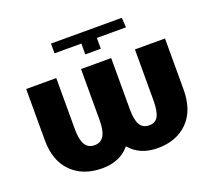

<svg xmlns="http://www.w3.org/2000/svg" viewBox="-123 -864 1117 1028"><g transform="rotate(-20 435.5 -350.0)"><path d="M416 -594.2V-655.8H263.2V-711.4H666.5L670.4 -655.8H504.4V-594.2ZM294.4 10.3Q186 10.3 120.6 -54.2Q55.2 -118.7 55.2 -237.8V-528.3H226.6V-237.8Q226.6 -177.2 243.7 -148.7Q260.7 -120.1 297.9 -120.1Q333 -120.1 350.3 -148.4Q367.7 -176.8 367.7 -237.8V-528.3H539.6V-237.8Q539.6 -176.3 555.9 -148.2Q572.3 -120.1 609.4 -120.1Q644.5 -120.1 659.7 -148.4Q674.8 -176.8 674.8 -237.8V-528.3H846.2V-237.8Q846.2 -118.7 781.7 -54.2Q717.3 10.3 610.4 10.3Q508.8 10.3 452.1 -57.1Q396 10.3 294.4 10.3Z"/></g></svg>

Font: Roboto Slab Black
Style: Regular
Weight: 900
Designer: Google
Version: Version 2.000; ttfautohint (v1.8.1.43-b0c9)